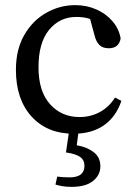

<svg xmlns="http://www.w3.org/2000/svg" viewBox="-20 -508 528 748"><path d="M267 13Q164 13 103 -54Q42 -121 42 -236Q42 -315 74.5 -371.5Q107 -428 160 -458Q213 -488 273 -488Q318 -488 356 -471Q394 -454 419 -424.5Q444 -395 450 -358Q443 -320 404 -320Q379 -320 366.5 -333.5Q354 -347 349 -368L331 -434Q317 -439 303.5 -440.5Q290 -442 277 -442Q213 -442 171.5 -392Q130 -342 130 -246Q130 -152 175 -102Q220 -52 290 -52Q333 -52 369 -71.5Q405 -91 428 -128L453 -115Q432 -53 385 -20Q338 13 267 13ZM237 86 250 -3H287L279 58Q317 64 344 84Q371 104 371 140Q371 174 342.5 197Q314 220 259 220Q237 220 221.5 217Q206 214 196 211L203 180Q227 183 251 183Q309 183 309 138Q309 115 291.5 103Q274 91 237 86Z"/></svg>

Font: Source Serif Pro
Style: Regular
Weight: 400
Designer: Frank Grießhammer
Foundry: Adobe Systems Incorporated
Version: Version 3.001;hotconv 1.0.111;makeotfexe 2.5.65597